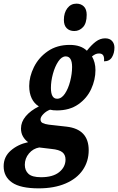

<svg xmlns="http://www.w3.org/2000/svg" viewBox="-83 -792 647 1052"><path d="M-63 119Q-63 67 -24 33Q15 -1 71 -13Q54 -25 43 -44Q32 -63 32 -88Q32 -124 58 -155Q84 -186 130 -209Q104 -225 90.5 -253.5Q77 -282 77 -321Q77 -372 103 -424.5Q129 -477 179 -511.5Q229 -546 299 -546Q360 -546 393 -514Q418 -546 442 -564Q466 -582 493 -582Q518 -582 531 -567.5Q544 -553 544 -531Q544 -501 530.5 -478.5Q517 -456 487 -456Q489 -478 482.5 -488.5Q476 -499 460 -499Q449 -499 441 -495.5Q433 -492 421 -483Q440 -450 440 -408Q440 -355 416.5 -304Q393 -253 345.5 -220Q298 -187 229 -187Q207 -187 191 -191Q170 -183 154.5 -167Q139 -151 139 -138Q139 -124 150.5 -118Q162 -112 184 -109L282 -98Q403 -84 403 31Q403 92 370.5 139.5Q338 187 276 213.5Q214 240 129 240Q29 240 -17 208Q-63 176 -63 119ZM312 -425Q312 -483 277 -483Q255 -483 236.5 -455.5Q218 -428 207 -387.5Q196 -347 196 -310Q196 -251 230 -251Q254 -251 272.5 -278.5Q291 -306 301.5 -347Q312 -388 312 -425ZM276 82Q276 56 258.5 42Q241 28 199 24L132 16Q98 22 75.5 49Q53 76 53 111Q53 142 73 160.5Q93 179 142 179Q207 179 241.5 151Q276 123 276 82ZM267 -683Q267 -722 286 -747Q305 -772 336 -772Q361 -772 376.5 -756.5Q392 -741 392 -711Q392 -665 372 -643.5Q352 -622 324 -622Q298 -622 282.5 -637.5Q267 -653 267 -683Z"/></svg>

Font: Noto Serif CondExtraBold
Style: Italic
Weight: 800
Width: 3
Italic angle: -12°
Designer: Monotype Design Team
Foundry: Monotype Imaging Inc.
Version: Version 1.001